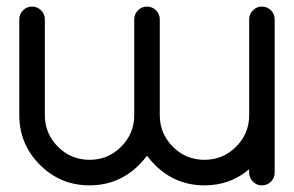

<svg xmlns="http://www.w3.org/2000/svg" viewBox="-20 -567 899 587"><path d="M741.8 -507.8Q741.8 -523.9 753.2 -535.4Q764.7 -546.9 780.8 -546.9Q796.9 -546.9 808.4 -535.4Q819.8 -523.9 819.8 -507.8V-39.3Q819.8 -23.2 808.4 -11.7Q796.9 -0.3 780.8 -0.3Q764.7 -0.3 753.2 -11.7Q741.8 -23.2 741.8 -39.3V-49.6Q683.7 -0.3 605.1 -0.3Q516.3 -0.3 453.3 -63.2Q440.1 -76.4 429.4 -91Q418.7 -76.4 405.5 -63.2Q342.5 -0.3 253.7 -0.3Q164.9 -0.3 101.9 -63.2Q39 -126.2 39 -215V-507.8Q39 -523.9 50.4 -535.4Q61.9 -546.9 78 -546.9Q94.1 -546.9 105.6 -535.4Q117.1 -523.9 117.1 -507.8V-215Q117.1 -158.4 157.1 -118.4Q197.1 -78.4 253.7 -78.4Q310.3 -78.4 350.3 -118.4Q390.4 -158.4 390.4 -215V-507.8Q390.4 -523.9 401.8 -535.4Q413.3 -546.9 429.4 -546.9Q445.5 -546.9 457 -535.4Q468.5 -523.9 468.5 -507.8V-215Q468.5 -158.4 508.5 -118.4Q548.5 -78.4 605.1 -78.4Q661.7 -78.4 701.7 -118.4Q741.8 -158.4 741.8 -215Z"/></svg>

Font: Comfortaa
Style: Regular
Weight: 400
Designer: Johan Aakerlund - aajohan
Foundry: Johan Aakerlund
Version: Version 2.004 2013